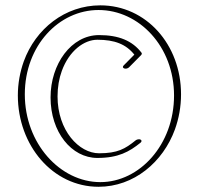

<svg xmlns="http://www.w3.org/2000/svg" viewBox="-20 -697 760 725"><path d="M170.9 -329.1C170.9 -198.2 250 -100.6 347.7 -100.6C426.8 -100.6 468.3 -124 510.7 -158.2C515.6 -162.1 515.6 -167.5 510.7 -169.9C505.9 -172.4 497.1 -170.9 492.2 -167C452.6 -134.8 423.8 -118.2 354 -118.2C278.8 -118.2 197.3 -203.6 197.3 -333C197.3 -368.2 203.1 -400.9 213.4 -429.2C241.2 -505.4 297.4 -546.9 347.7 -546.9C412.6 -546.9 455.6 -530.3 487.3 -490.7L446.8 -449.7C442.4 -445.3 443.4 -440.4 449.2 -438.5C455.1 -436.5 462.9 -438.5 467.3 -442.9L512.7 -488.8C514.2 -490.2 515.6 -492.7 515.6 -494.6C515.6 -495.6 515.1 -496.6 514.6 -497.6C480 -543 428.7 -564.5 354 -564.5C249 -564.5 170.9 -455.1 170.9 -329.1ZM47.4 -336.4C47.4 -148.4 178.7 8.3 352.1 8.3C485.8 8.3 595.7 -85 640.6 -208.5C655.3 -249.5 663.6 -293.9 663.6 -340.8C663.6 -528.8 531.7 -676.8 358.9 -676.8C225.1 -676.8 114.3 -587.9 69.8 -465.3C55.7 -425.8 47.4 -382.3 47.4 -336.4ZM352.1 -659.2C504.9 -659.2 637.2 -521.5 637.2 -336.4C637.2 -150.4 506.8 -9.3 358.9 -9.3C206.5 -9.3 73.7 -155.8 73.7 -340.8C73.7 -525.4 203.1 -659.2 352.1 -659.2Z"/></svg>

Font: WireWyrm
Style: Light
Weight: 200
Version: Version 001.000